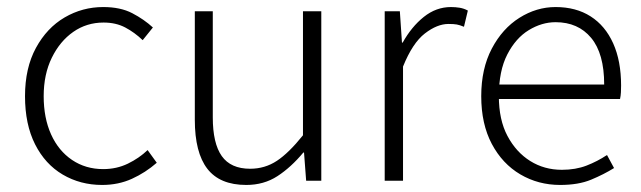

<svg xmlns="http://www.w3.org/2000/svg" viewBox="-20 -513 1820 545"><path d="M270 12Q208 12 158 -17.5Q108 -47 79.5 -103.5Q51 -160 51 -240Q51 -320 82 -377Q113 -434 163.5 -463.5Q214 -493 273 -493Q322 -493 355.5 -475.5Q389 -458 414 -435L385 -399Q362 -421 335.5 -435Q309 -449 274 -449Q226 -449 188 -422.5Q150 -396 127 -349Q104 -302 104 -240Q104 -178 125 -131.5Q146 -85 184.5 -59Q223 -33 273 -33Q311 -33 343 -48.5Q375 -64 399 -87L425 -51Q393 -23 354.5 -5.5Q316 12 270 12Z M679 12Q604 12 568.5 -34Q533 -80 533 -173V-481H584V-180Q584 -106 609.5 -70Q635 -34 690 -34Q732 -34 766 -56.5Q800 -79 840 -129V-481H892V0H849L843 -80H841Q806 -38 767.5 -13Q729 12 679 12Z M1072 0V-481H1115L1121 -392H1123Q1148 -437 1183 -465Q1218 -493 1260 -493Q1273 -493 1285 -491Q1297 -489 1308 -483L1297 -437Q1285 -442 1276.5 -443.5Q1268 -445 1253 -445Q1221 -445 1186 -418Q1151 -391 1124 -324V0Z M1570 12Q1508 12 1457 -18Q1406 -48 1376 -104.5Q1346 -161 1346 -240Q1346 -318 1376 -375Q1406 -432 1454.5 -462.5Q1503 -493 1557 -493Q1615 -493 1656.5 -466.5Q1698 -440 1720.5 -390Q1743 -340 1743 -270Q1743 -261 1742.5 -251Q1742 -241 1740 -232H1385V-273H1695Q1695 -361 1658 -405.5Q1621 -450 1557 -450Q1518 -450 1481 -427.5Q1444 -405 1420 -358.5Q1396 -312 1396 -240Q1396 -173 1420.5 -127Q1445 -81 1485 -56Q1525 -31 1575 -31Q1614 -31 1645 -43Q1676 -55 1703 -73L1723 -36Q1694 -18 1658 -3Q1622 12 1570 12Z"/></svg>

Font: Assistant ExtraLight Light
Style: Regular
Weight: 300
Version: Version 3.000